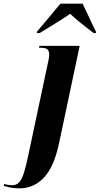

<svg xmlns="http://www.w3.org/2000/svg" viewBox="-143 -786 543 1046"><path d="M-36 240Q-61 240 -79.5 237Q-98 234 -123 226L-120 216Q-113 219 -99.5 221Q-86 223 -76 223Q-53 223 -38 206.5Q-23 190 -11.5 152Q0 114 13 51L115 -429Q119 -447 122 -461.5Q125 -476 125 -488Q125 -509 115 -517.5Q105 -526 76 -526H69L72 -536H291L179 -7Q151 125 95.5 182.5Q40 240 -36 240ZM58 -613Q88 -648 122 -689Q156 -730 186 -766H307Q317 -747 330.5 -717Q344 -687 357.5 -658.5Q371 -630 380 -613L379 -606H367Q326 -637 293.5 -663.5Q261 -690 239 -711Q220 -697 191.5 -679Q163 -661 132 -642Q101 -623 73 -606H58Z"/></svg>

Font: Noto Serif Display ExtraCondensed ExtraBold
Style: Italic
Weight: 800
Width: 2
Italic angle: -12°
Designer: Monotype Design Team
Foundry: Monotype Imaging Inc.
Version: Version 2.009